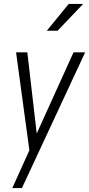

<svg xmlns="http://www.w3.org/2000/svg" viewBox="-20 -770 456 983"><path d="M43 192.9 130.4 -0.5 62.5 -500.5 62 -502H64H118.7H119.6L120.1 -500.5L168 -86.4L356 -501V-502H356.9H413.6H415.5L415 -500L92.3 192.9ZM332 -750H405.8L274.9 -612.8H219.7Z"/></svg>

Font: MAUL Condensed Light Italic
Style: Light Italic
Weight: 300
Italic angle: -12°
Designer: MAUL
Version: Version 1.0; 2020; ttfautohint (v1.8.3)